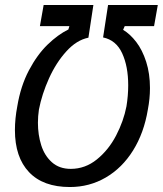

<svg xmlns="http://www.w3.org/2000/svg" viewBox="-20 -745 654 772"><path d="M599.5 -640H481.5L475 -625Q503 -608.5 527.8 -576.2Q552.5 -544 567.8 -496.5Q583 -449 583 -391Q583 -348.5 574.5 -304.5Q559 -210.5 515 -140Q471 -69.5 405.2 -31.2Q339.5 7 261 7Q153.5 7 96.8 -52.8Q40 -112.5 40 -222Q40 -268 49.5 -317.5Q63 -399 96.2 -462Q129.5 -525 171.2 -565.5Q213 -606 255 -626.5L259 -640H140.5L155.5 -725H355.5L335.5 -593.5Q288 -584 246.8 -538.5Q205.5 -493 177 -429.8Q148.5 -366.5 136.5 -304.5Q132.5 -277.5 132.5 -251.5Q132.5 -203 145.8 -161Q159 -119 188.8 -92.5Q218.5 -66 264.5 -66Q322.5 -66 369.5 -104Q416.5 -142 446.8 -200Q477 -258 488.5 -317.5Q495.5 -360.5 495.5 -402Q495.5 -478 471.2 -530.8Q447 -583.5 394.5 -594.5L414.5 -725H614.5Z"/></svg>

Font: JuliaMono
Style: Italic
Weight: 400
Italic angle: -9°
Monospace: yes
Designer: cormullion
Foundry: corm
Version: Version 0.057; ttfautohint (v1.8.4)